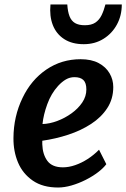

<svg xmlns="http://www.w3.org/2000/svg" viewBox="-20 -828 563 856"><path d="M239 8Q171 8 126.5 -22.5Q81.5 -53.5 60.5 -103.2Q39.5 -153 40 -212.5Q40.5 -309 80.5 -391.5Q119 -472 186.8 -518Q254.5 -564 339.5 -564Q387.5 -564 419.8 -546.8Q452 -529.5 468.5 -501.2Q485 -473 485 -440Q485 -387 458.2 -346Q431.5 -305 386.2 -275.5Q341 -246 284.5 -227.5Q228 -209 168.5 -200.5Q168.5 -197 168.5 -193Q168.5 -189 168.5 -185Q170 -139.5 191.2 -110.8Q212.5 -82 260.5 -82Q287 -82 315.2 -91.8Q343.5 -101.5 371 -119.2Q398.5 -137 421.5 -160.5L454 -96Q441 -78.5 416.8 -60Q392.5 -41.5 361.8 -26Q331 -10.5 299 -1.2Q267 8 239 8ZM169.5 -275Q201.5 -276 235.5 -288.8Q269.5 -301.5 299 -322.8Q328.5 -344 346.8 -371.2Q365 -398.5 365 -429Q365 -458.5 351.8 -471.2Q338.5 -484 312 -484Q291.5 -484 273.8 -473.8Q256 -463.5 239 -445Q208 -411 190.8 -363.5Q173.5 -316 169.5 -275ZM353.5 -631Q301 -631 266 -653.8Q231 -676.5 215.5 -716.2Q200 -756 205 -808H280Q282 -776 290 -755.5Q298 -735 314.5 -725.2Q331 -715.5 358 -715.5Q387.5 -715.5 405 -727.2Q422.5 -739 432.8 -760Q443 -781 450 -808H523Q523 -758.5 501.2 -718.5Q479.5 -678.5 441.2 -654.8Q403 -631 353.5 -631Z"/></svg>

Font: Merriweather Sans Medium
Style: Italic
Weight: 500
Italic angle: -7.5°
Designer: Eben Sorkin
Foundry: Eben Sorkin
Version: Version 2.001